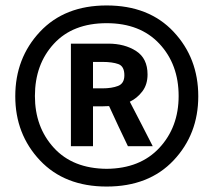

<svg xmlns="http://www.w3.org/2000/svg" viewBox="-20 -840 783 704"><path d="M707 -487Q707 -348 616.5 -252Q526 -156 371 -156Q217 -156 126.5 -252Q36 -348 36 -487Q36 -627 126.5 -723.5Q217 -820 371 -820Q526 -820 616.5 -723.5Q707 -627 707 -487ZM108 -488Q108 -374 177.5 -298Q247 -222 371 -221Q494 -222 564.5 -298Q635 -374 635 -488Q635 -604 564.5 -679.5Q494 -755 371 -755Q247 -755 177.5 -679.5Q108 -604 108 -488ZM355 -613H321V-516H355Q390 -516 413 -525Q436 -534 436 -564Q436 -597 414 -605Q392 -613 355 -613ZM540 -304H449Q431 -341 414 -377.5Q397 -414 380 -451Q373 -451 366 -450.5Q359 -450 352 -450H321V-304H240V-680H377Q437 -680 479 -653Q521 -626 521 -567Q521 -530 502 -505Q483 -480 456 -467Q477 -426 498.5 -385Q520 -344 540 -304Z"/></svg>

Font: Palanquin SemiBold
Style: Regular
Weight: 600
Designer: Pria Ravichandran
Version: Version 1.0.4